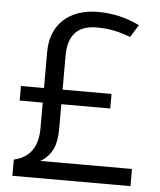

<svg xmlns="http://www.w3.org/2000/svg" viewBox="-52 -768 676 813"><g transform="rotate(5 286.0 -361.5)"><path d="M31 -69V0H533V-73H143C192 -101 211 -147 211 -212V-320H419V-382H211V-526C211 -617 254 -657 334 -657C380 -657 425 -649 476 -629L509 -682C454 -709 395 -723 333 -723C209 -723 132 -652 132 -536V-382H34V-320H132V-211C132 -131 98 -84 31 -69Z"/></g></svg>

Font: Frost Regular
Style: Regular
Weight: 400
Designer: Lee Frost
Foundry: Lee Frost for Ice Communication Norge AS
Version: Version 2.011;hotconv 1.0.107;makeotfexe 2.5.65593